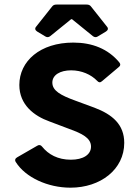

<svg xmlns="http://www.w3.org/2000/svg" viewBox="-20 -827 613 858"><path d="M212.9 -797.9 141.6 -708C134.8 -700.2 136.7 -692.4 145.5 -686.5L182.6 -664.1C190.4 -659.2 198.2 -660.2 205.1 -666L297.9 -741.2H301.8L394.5 -666C401.4 -660.2 409.2 -659.2 417 -664.1L454.1 -686.5C462.9 -692.4 464.8 -700.2 458 -708L386.7 -797.9C381.8 -804.7 375 -806.6 367.2 -806.6H232.4C224.6 -806.6 217.8 -804.7 212.9 -797.9ZM50.8 -102.5C93.8 -34.2 193.4 11.7 294.9 11.7C429.7 11.7 535.2 -70.3 535.2 -188.5C535.2 -270.5 482.4 -315.4 402.3 -345.7L317.4 -377C250 -401.4 213.9 -421.9 213.9 -458C213.9 -492.2 249 -512.7 297.9 -512.7C344.7 -512.7 386.7 -494.1 414.1 -465.8C420.9 -458 427.7 -457 435.5 -463.9L510.7 -527.3C518.6 -533.2 519.5 -541 512.7 -548.8C462.9 -608.4 392.6 -636.7 307.6 -636.7C159.2 -636.7 66.4 -553.7 66.4 -447.3C66.4 -358.4 132.8 -308.6 201.2 -284.2L289.1 -251C345.7 -230.5 386.7 -210.9 386.7 -171.9C386.7 -135.7 351.6 -113.3 296.9 -113.3C238.3 -113.3 196.3 -136.7 168 -171.9C162.1 -179.7 154.3 -180.7 146.5 -175.8L56.6 -124C47.9 -119.1 44.9 -111.3 50.8 -102.5Z"/></svg>

Font: Ed Sans Neue
Style: Bold
Weight: 700
Designer: Stephen Hutchings
Version: Version 1.004;PS 001.004;hotconv 1.0.88;makeotf.lib2.5.64775